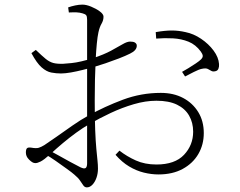

<svg xmlns="http://www.w3.org/2000/svg" viewBox="-20 -782 1040 831"><path d="M278 -728 275 -750Q289 -755 305.5 -758.5Q322 -762 337 -762Q353 -762 374 -753.5Q395 -745 411.5 -733Q428 -721 428 -710Q428 -694 419.5 -679.5Q411 -665 406 -642Q402 -624 399 -593Q396 -562 394 -522Q392 -482 391 -437Q390 -392 390 -346Q390 -269 392 -219Q394 -169 397 -137.5Q400 -106 402 -87Q404 -68 404 -52Q404 -31 397.5 -12.5Q391 6 380 17.5Q369 29 356 29Q347 29 341 21Q335 13 327 0.5Q319 -12 302 -26Q292 -35 269 -51.5Q246 -68 220.5 -86Q195 -104 174 -115L188 -134Q207 -124 232 -110Q257 -96 282.5 -82Q308 -68 328 -58Q345 -50 351 -55Q357 -60 357 -75Q357 -110 357 -170.5Q357 -231 357 -327Q357 -374 357 -431Q357 -488 357 -542.5Q357 -597 357 -639Q357 -681 357 -697Q357 -711 353 -716Q349 -721 338 -724Q325 -728 311 -728.5Q297 -729 278 -728ZM135 -566Q162 -540 178 -527Q194 -514 210.5 -509.5Q227 -505 254 -506Q270 -507 289.5 -509Q309 -511 332.5 -516.5Q356 -522 382 -530Q430 -546 460.5 -562.5Q491 -579 510.5 -590.5Q530 -602 543 -602Q550 -602 555.5 -601Q561 -600 564.5 -597.5Q568 -595 570 -592Q572 -589 572 -584Q572 -564 543 -550Q523 -540 494.5 -529Q466 -518 436.5 -508Q407 -498 383 -491Q364 -486 338.5 -479.5Q313 -473 287.5 -468.5Q262 -464 244 -464Q223 -464 202 -468Q181 -472 160 -490.5Q139 -509 116 -552ZM172 -154Q192 -167 224.5 -190Q257 -213 293.5 -238.5Q330 -264 363 -282Q433 -321 512 -350.5Q591 -380 676 -380Q731 -380 772.5 -358Q814 -336 838 -297Q862 -258 862 -206Q862 -156 838.5 -115.5Q815 -75 771 -51Q727 -27 666 -27Q635 -27 602.5 -35Q570 -43 539 -61.5Q508 -80 480 -112L497 -130Q529 -105 568 -87.5Q607 -70 657 -70Q737 -70 776.5 -112Q816 -154 816 -212Q816 -251 798.5 -281.5Q781 -312 746 -329Q711 -346 657 -346Q610 -346 559 -331Q508 -316 459 -293Q410 -270 367 -245Q339 -229 309.5 -207.5Q280 -186 252 -162.5Q224 -139 198 -115Q170 -90 156 -83Q142 -76 133 -76Q126 -76 119.5 -80Q113 -84 106 -91Q98 -99 95 -106.5Q92 -114 92 -122Q92 -135 96.5 -140Q101 -145 115 -143Q137 -139 148 -142.5Q159 -146 172 -154ZM656 -615 654 -643Q694 -650 723.5 -650Q753 -650 783 -643Q818 -636 850.5 -614Q883 -592 904.5 -563Q926 -534 928 -505Q929 -494 925.5 -485Q922 -476 913 -474Q902 -471 895 -475Q888 -479 879.5 -483.5Q871 -488 853 -484Q842 -482 819 -470.5Q796 -459 781 -451L768 -471Q779 -477 795.5 -487Q812 -497 827.5 -507.5Q843 -518 850 -525Q858 -533 857.5 -540.5Q857 -548 849 -559Q827 -589 796 -601.5Q765 -614 729 -616Q693 -618 656 -615Z"/></svg>

Font: Noto Serif TC
Style: Regular
Weight: 200
Designer: Ryoko NISHIZUKA 西塚涼子 (kana & ideographs); Frank Grießhammer (Latin, Greek & Cyrillic); Wenlong ZHANG 张文龙 (bopomofo); San
Foundry: Adobe
Version: Version 2.001;hotconv 1.1.0;makeotfexe 2.6.0